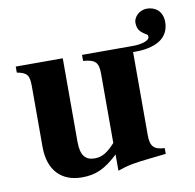

<svg xmlns="http://www.w3.org/2000/svg" viewBox="-71 -669 769 756"><g transform="rotate(-10 313.0 -291.0)"><path d="M551 -485C549 -468 513 -461 486 -461H281V-437C331 -433 342 -419 342 -374V-98C311 -64 289 -51 260 -51C224 -51 204 -71 204 -127V-461H16V-437C57 -429 65 -418 65 -372V-131C65 -38 115 14 198 14C253 14 291 -3 343 -52V13C386 -2 410 -6 475 -13L538 -20V-43C494 -45 481 -61 481 -105V-437H492C516 -437 537 -440 554 -445C599 -457 626 -487 626 -532C626 -576 596 -596 564 -596C531 -596 510 -569 510 -550C510 -515 528 -508 550 -493Z"/></g></svg>

Font: XITS
Style: Bold
Weight: 700
Designer: MicroPress Inc., with final additions and corrections provided by Coen Hoffman, Elsevier (retired)
Version: Version 1.302